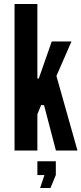

<svg xmlns="http://www.w3.org/2000/svg" viewBox="-20 -755 408 963"><path d="M53 0H167.5V-182L187 -229.5L192 -227.5H199L200.5 -229L260.5 0H368.5L263 -374L338.5 -547H239.5L182.5 -384L174.5 -361.5H167.5V-735H53ZM181 188H233L260 123V54H167.5V123H203Z"/></svg>

Font: League Gothic SemiExpanded
Style: Regular
Weight: 400
Width: 6
Designer: The League of Moveable Type
Version: Version 1.600; ttfautohint (v1.8.3)